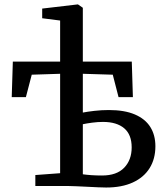

<svg xmlns="http://www.w3.org/2000/svg" viewBox="-20 -839 747 866"><path d="M458.8 6.8Q445.7 6.8 422.7 5.8Q399.7 4.7 373.7 3.4Q347.7 2.1 324.9 1.1Q302.1 0 289 0H139.4V-49.5L251.2 -57.8V-506.2L123.2 -502.1L96.8 -400.9H32.9L37.9 -561.3H251.2V-746.4L170.3 -756.7V-800.3L330.3 -819.1H331.7L353.6 -803.9V-561.3H574.4L579.4 -400.9H514.7L488.6 -502.1L353.6 -506.2V-331.3Q373.9 -335.3 405.8 -339Q437.8 -342.7 471 -342.7Q541.8 -342.7 588.4 -322.7Q635.1 -302.7 658 -266.1Q680.9 -229.6 680.9 -179.4Q680.9 -122.5 654.8 -80.6Q628.6 -38.8 579 -16Q529.4 6.8 458.8 6.8ZM440.1 -47.4Q506.3 -47.4 540.1 -82.5Q573.9 -117.6 573.9 -174.3Q573.9 -231.8 540.2 -260.4Q506.4 -289.1 444.3 -289.1Q420.6 -289.1 395.3 -285.7Q370.1 -282.3 353.6 -278.7V-52.9Q370.6 -50.5 392.8 -48.9Q415.1 -47.4 440.1 -47.4Z"/></svg>

Font: Merriweather 7pt Light
Style: Regular
Weight: 300
Designer: Eben Sorkin
Foundry: Eben Sorkin
Version: Version 2.200;gftools[0.9.31]